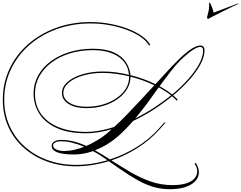

<svg xmlns="http://www.w3.org/2000/svg" viewBox="-63 -1042 1717 1367"><path d="M1106 -169H1116L1073 -121Q1006 -46 917.5 10.5Q829 67 730 100Q796 142 864.5 182.5Q933 223 1007.5 249.5Q1082 276 1166 276Q1249 276 1295 249.5Q1341 223 1341 176Q1341 151 1322 123L1331 118Q1353 153 1353 182Q1353 238 1297.5 271.5Q1242 305 1147 305Q1101 305 1057.5 296Q1014 287 965.5 265Q917 243 856 204Q795 165 712 106Q655 123 596 132.5Q537 142 479 142Q365 142 270 107Q175 72 104.5 8.5Q34 -55 -4.5 -141.5Q-43 -228 -43 -331Q-43 -449 4 -550Q51 -651 136 -726Q221 -801 335 -843Q449 -885 582 -885Q652 -885 719.5 -872.5Q787 -860 845 -838Q903 -816 945.5 -786.5Q988 -757 1007 -723L998 -718Q980 -751 938.5 -779.5Q897 -808 840 -829.5Q783 -851 717 -863Q651 -875 582 -875Q451 -875 339 -834Q227 -793 143.5 -719Q60 -645 13.5 -546Q-33 -447 -33 -331Q-33 -231 5 -146Q43 -61 112 1Q181 63 274.5 97.5Q368 132 479 132Q535 132 591 123.5Q647 115 702 99L701 98Q650 61 599 34Q530 58 464 58Q305 58 305 -4Q305 -23 323.5 -34.5Q342 -46 370 -46Q418 -46 463 -34.5Q508 -23 551 -3Q596 -22 642 -51Q688 -80 729 -119Q731 -121 733 -122Q685 -108 639 -100.5Q593 -93 549 -93Q423 -93 340 -131Q257 -169 216.5 -233.5Q176 -298 176 -376Q176 -444 207.5 -502.5Q239 -561 296.5 -604Q354 -647 431 -671Q508 -695 598 -695Q691 -695 749 -668Q807 -641 834.5 -598Q862 -555 866 -507Q961 -483 1044 -443Q1093 -497 1137 -544Q1181 -591 1214 -623Q1261 -669 1299.5 -693.5Q1338 -718 1363 -718Q1393 -718 1393 -682Q1393 -638 1364.5 -584.5Q1336 -531 1286 -474.5Q1236 -418 1170 -363Q1188 -348 1202 -332L1195 -325Q1181 -341 1162 -357Q1101 -307 1030.5 -261.5Q960 -216 885 -181Q858 -150 829.5 -121Q801 -92 771 -66Q698 -4 613 28Q640 43 666.5 59.5Q693 76 720 93Q820 61 909.5 5.5Q999 -50 1065 -123ZM1223 -615Q1186 -577 1149 -529Q1112 -481 1073 -428Q1125 -400 1163 -369Q1228 -423 1277.5 -479Q1327 -535 1355 -587Q1383 -639 1383 -682Q1383 -708 1363 -708Q1322 -708 1223 -615ZM186 -376Q186 -291 230 -230Q274 -169 355.5 -136Q437 -103 549 -103Q597 -103 647.5 -112Q698 -121 750 -138Q792 -176 840 -225.5Q888 -275 938 -329Q988 -383 1036 -435Q957 -473 866 -496V-494Q866 -448 841.5 -407.5Q817 -367 774 -336.5Q731 -306 674.5 -289Q618 -272 553 -272Q474 -272 426 -301.5Q378 -331 378 -380Q378 -423 416.5 -457.5Q455 -492 521.5 -512.5Q588 -533 670 -533Q714 -533 761 -527Q808 -521 855 -509Q849 -591 780.5 -638Q712 -685 598 -685Q510 -685 435 -662Q360 -639 304 -597Q248 -555 217 -498.5Q186 -442 186 -376ZM388 -380Q388 -336 433.5 -309Q479 -282 553 -282Q637 -282 706 -310.5Q775 -339 815.5 -387Q856 -435 856 -494Q856 -497 856 -499Q809 -510 761.5 -516.5Q714 -523 670 -523Q591 -523 527 -504Q463 -485 425.5 -452.5Q388 -420 388 -380ZM1067 -420Q1028 -365 986.5 -308.5Q945 -252 900 -199Q969 -233 1033.5 -275Q1098 -317 1155 -363Q1118 -393 1067 -420ZM396 33Q459 33 536 3Q443 -37 371 -36Q346 -36 330.5 -28Q315 -20 315 -6Q315 11 337 22Q359 33 396 33ZM1633 -1018 1634 -1014Q1619 -1008 1587.5 -992.5Q1556 -977 1520.5 -959.5Q1485 -942 1457 -927.5Q1429 -913 1420 -908Q1411 -908 1411 -919Q1416 -936 1421 -958.5Q1426 -981 1426 -1002Q1426 -1007 1426 -1011.5Q1426 -1016 1425 -1020Q1425 -1022 1429 -1022Q1431 -1022 1434 -1019Q1442 -1002 1448 -986.5Q1454 -971 1458 -952Z"/></svg>

Font: Ballet 16pt
Style: Regular
Weight: 400
Designer: Maximiliano R. Sproviero
Foundry: Omnibus-Type
Version: Version 1.100; ttfautohint (v1.8.3)